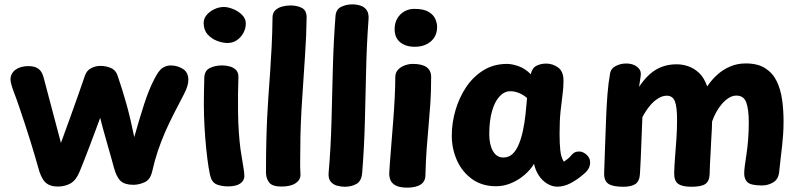

<svg xmlns="http://www.w3.org/2000/svg" viewBox="-20 -845 3667 880"><path d="M28.1 -480Q28.1 -508.3 50.8 -525.2Q73.4 -542 110.1 -542Q139.1 -542 156.1 -529.8Q173 -517.7 180.1 -489L259.3 -190Q283 -254.6 304.1 -313.1Q325.1 -371.6 341.9 -419.4Q358.7 -467.2 369.1 -498Q377.4 -522 397.6 -532.5Q417.8 -543 440.1 -543Q466 -543 488.5 -533.3Q511 -523.6 519.1 -498Q541.4 -433.2 560.2 -365.8Q578.9 -298.4 595.3 -216.4Q618.6 -299.4 640.8 -368.1Q663.1 -436.8 687.8 -483.4Q707.4 -522.3 724.7 -533.7Q742 -545 762.1 -545Q793.6 -545 818.4 -529.1Q843.3 -513.2 843.3 -478.7Q843.3 -466.2 838.6 -450.1Q833.8 -433.9 823.7 -414.4Q798.3 -366 776.7 -323.6Q755 -281.1 736.9 -239.8Q718.9 -198.4 703.9 -154.4Q689 -110.3 677.3 -58.4Q668.7 -21.4 642.8 -9.7Q617 2 591.1 2Q551.7 2 532.6 -15.9Q513.6 -33.9 501.9 -77.7Q498 -92.7 489.3 -123.6Q480.7 -154.4 470.2 -190.6Q459.8 -226.8 451.2 -258.3Q442.6 -289.9 439.1 -305Q431 -282.2 418.4 -248.8Q405.9 -215.3 392.4 -179.5Q378.9 -143.7 366.4 -111.9Q353.9 -80.1 345.1 -58.9Q328.1 -17.6 302.3 -3.8Q276.6 10 245.1 10Q207.2 10 187 -10.2Q166.8 -30.4 154.1 -80.9Q150.4 -94.1 141.6 -124.4Q132.8 -154.8 120.6 -194.4Q108.3 -234.1 94.3 -276.4Q80.3 -318.8 67.2 -357.4Q54.1 -396 43.1 -424Q28.1 -465 28.1 -480Z M916.3 -490.2Q918.1 -522.1 942.6 -533.7Q967.1 -545.2 998.3 -545.2Q1016.3 -545.2 1033.8 -540.3Q1051.3 -535.4 1062.5 -523.3Q1073.7 -511.2 1072.7 -490.2Q1071.4 -456.9 1070.9 -414.6Q1070.4 -372.3 1071.1 -326.9Q1071.7 -281.4 1074.7 -238.8Q1077.7 -196.1 1082.1 -162Q1089.4 -112.6 1094.7 -83.6Q1100 -54.7 1100 -37.7Q1100 -17.7 1081.5 -4.2Q1063 9.3 1023.9 9.3Q1001.8 9.3 979.2 2.6Q956.7 -4.1 947.9 -26.3Q942 -40.4 936.2 -77Q930.3 -113.6 925.2 -163.3Q920.1 -213 917.2 -266.5Q914.3 -320 914.3 -368Q914.3 -399.6 914.8 -421.7Q915.3 -443.9 915.8 -460.2Q916.3 -476.4 916.3 -490.2ZM913.4 -740Q913.4 -759.9 927.2 -776.4Q941 -792.9 962.4 -802.9Q983.9 -813 1006.3 -813Q1024.2 -813 1047.4 -803.9Q1070.7 -794.9 1088.6 -777.7Q1106.6 -760.4 1106.6 -737.1Q1106.6 -715.1 1095.7 -694.6Q1084.8 -674.1 1066.1 -661.1Q1047.3 -648 1023.3 -648Q1000.7 -648 975.2 -657.6Q949.8 -667.1 931.6 -687.4Q913.4 -707.8 913.4 -740Z M1229.1 -765Q1229.1 -786 1241.9 -798.1Q1254.8 -810.2 1273.8 -815.1Q1292.9 -820 1310.9 -820Q1342.7 -820 1364.1 -808.4Q1385.4 -796.9 1385.4 -765Q1384.4 -681.9 1377.9 -588.4Q1371.4 -495 1365.4 -399Q1361.4 -341 1358.9 -281.5Q1356.4 -222 1356.4 -163Q1356.4 -134 1355.8 -107.7Q1355.1 -81.4 1357.1 -46.8Q1358.9 -22.3 1336.1 -6.2Q1313.3 10 1270.2 10Q1227.1 10 1213.1 -9.3Q1199.1 -28.6 1199.1 -54Q1199.1 -131.9 1200.6 -194.4Q1202.1 -257 1204.6 -308.5Q1207.1 -360 1210.1 -402Q1214.1 -459 1218.1 -514.7Q1222.1 -570.4 1225.1 -631.7Q1228.1 -693 1229.1 -765Z M1517.6 -770Q1519.6 -801.9 1543.2 -813.4Q1566.8 -825 1594.4 -825Q1614.2 -825 1632.1 -819.3Q1650 -813.7 1660.8 -798.3Q1671.6 -783 1669 -754Q1660.8 -644 1658.1 -525.5Q1655.4 -407 1652.3 -286.9Q1649.2 -166.9 1639.9 -52Q1636.6 -14.4 1613.2 -1.7Q1589.9 11 1560.4 11Q1541.7 11 1523.8 5.7Q1505.9 0.4 1495.1 -13.3Q1484.3 -27.1 1486.1 -52Q1496.2 -166.9 1499.3 -287.4Q1502.4 -408 1505.5 -530Q1508.6 -652 1517.6 -770Z M1791.8 -491.7Q1791.8 -511.9 1804.1 -525.2Q1816.4 -538.4 1835.1 -545.3Q1853.8 -552.1 1871.8 -552.1Q1914.3 -552.1 1935.2 -537.1Q1956.1 -522 1956.1 -492.4Q1956.1 -424.3 1952.4 -370.7Q1948.8 -317 1944.2 -267.6Q1939.7 -218.1 1935.6 -163.9Q1931.6 -109.8 1929.8 -40.4Q1929 -12.1 1907.1 1.4Q1885.1 15 1847.4 15Q1811.9 15 1793.7 5.2Q1775.6 -4.6 1769.7 -19.3Q1763.9 -34.1 1763.9 -49.1Q1763.9 -58.1 1766.6 -93.1Q1769.2 -128.1 1773.3 -178.8Q1777.3 -229.6 1781.9 -286.9Q1786.4 -344.2 1789.1 -397.9Q1791.8 -451.6 1791.8 -491.7ZM1788.7 -711.2Q1788.7 -739.1 1800.8 -760.1Q1813 -781.1 1833.4 -792.7Q1853.8 -804.3 1878.6 -804.3Q1922.2 -804.3 1944.7 -790.6Q1967.2 -776.8 1975.3 -757.7Q1983.4 -738.6 1983.4 -721.8Q1983.4 -680 1954.8 -655.3Q1926.1 -630.6 1881 -630.6Q1839.7 -630.6 1814.2 -651.3Q1788.7 -672 1788.7 -711.2Z M2050.7 -223Q2050.7 -282 2067.7 -340.1Q2084.7 -398.1 2116.8 -446.1Q2149 -494 2196.1 -523.1Q2243.2 -552.1 2303.7 -552.1Q2326.7 -552.1 2356.7 -541.6Q2386.7 -531.1 2412.7 -504.8Q2419 -533.7 2438.9 -543.6Q2458.9 -553.6 2483.4 -553.6Q2512.9 -553.6 2537.9 -535.7Q2562.9 -517.9 2562.7 -474.3Q2562.7 -444.2 2558.2 -410.9Q2553.7 -377.6 2549.2 -334.8Q2544.7 -292 2544.7 -231Q2544.7 -188.6 2548 -156.2Q2551.3 -123.8 2564.3 -103.8Q2573.3 -110.3 2579.6 -114.9Q2585.9 -119.4 2590.9 -124.7Q2595.9 -130 2601.9 -137Q2609.4 -144.6 2616.4 -147.6Q2623.4 -150.6 2635.1 -150.6Q2651.3 -150.6 2668 -136.3Q2684.7 -122.1 2684.7 -100.4Q2684.7 -86.4 2678.4 -73.8Q2672.2 -61.1 2654.1 -46.1Q2625.8 -21.4 2595.1 -5.4Q2564.3 10.6 2535.1 10.6Q2510.2 10.6 2487.6 -3.3Q2464.9 -17.2 2449.3 -41.1Q2433.7 -65 2427.7 -94Q2410.7 -66 2383.1 -42.6Q2355.6 -19.2 2322.1 -5.3Q2288.7 8.6 2253.7 8.6Q2188.7 8.6 2142.9 -24.8Q2097.2 -58.2 2073.9 -111.1Q2050.7 -164 2050.7 -223ZM2222.4 -232Q2222.2 -183 2239.1 -153.1Q2256 -123.1 2286.6 -123.1Q2311.9 -123.1 2329.1 -139.3Q2346.3 -155.6 2357.9 -183.8Q2369.6 -212 2377 -247.2Q2384.4 -282.4 2388.6 -320.7Q2392.7 -358.9 2395.7 -395.9Q2382.7 -406.9 2370.2 -413.4Q2357.8 -419.9 2345.4 -423.4Q2333.1 -426.9 2319.3 -426.9Q2291.6 -426.9 2269.7 -403.3Q2247.9 -379.8 2235.3 -336.2Q2222.7 -292.6 2222.4 -232Z M2776.4 -509.8Q2780.2 -531 2802.2 -542.5Q2824.1 -554 2850 -554Q2879.3 -554 2898.2 -540.2Q2917.1 -526.3 2917.1 -507.3Q2917.1 -497.3 2914.6 -483.7Q2912.1 -470 2909.1 -447Q2932.1 -481.6 2957.6 -504.4Q2983.1 -527.3 3013.8 -538.8Q3044.6 -550.3 3081.3 -550.3Q3107.8 -550.3 3134.5 -541.3Q3161.2 -532.2 3184.3 -510.6Q3207.3 -488.9 3221.4 -448.9Q3242.1 -480 3268.7 -503.6Q3295.2 -527.1 3327.7 -540.7Q3360.2 -554.3 3398.1 -554.3Q3452.8 -554.3 3487.1 -532.4Q3521.4 -510.6 3539.7 -473.3Q3557.9 -436 3564.6 -388.5Q3571.3 -341 3571.3 -290Q3571.3 -257 3569.4 -229.7Q3567.6 -202.4 3564.6 -175.7Q3561.6 -149 3558.1 -120.3Q3554.6 -91.6 3551.1 -55.9Q3547.3 -22.7 3523.4 -8.8Q3499.6 5 3473.2 5Q3422.2 5 3406.6 -9.2Q3390.9 -23.3 3390.9 -49.6Q3390.9 -64 3393.9 -86.6Q3396.9 -109.2 3401.4 -138.7Q3405.9 -168.2 3408.9 -205.1Q3411.9 -242 3411.9 -285Q3411.9 -343.2 3400.5 -375.1Q3389.1 -406.9 3355.1 -406.9Q3337.8 -406.9 3320.9 -396.6Q3304.1 -386.2 3289.3 -369.3Q3274.4 -352.3 3262.7 -330.9Q3251 -309.6 3243.7 -288Q3243.7 -269 3242.7 -255Q3241.7 -241 3241.2 -228.5Q3240.7 -216 3239.7 -202Q3238.7 -173 3236.9 -145.3Q3235.2 -117.6 3234 -93.1Q3232.8 -68.6 3232.6 -48.1Q3231.8 -14.7 3212.9 -1.8Q3194.1 11 3149.2 11Q3106.9 11 3088.1 -2.6Q3069.2 -16.2 3070 -52.2Q3071 -87.9 3074.1 -126.6Q3077.2 -165.3 3080.2 -208.1Q3083.2 -250.8 3083.2 -296.8Q3083.2 -355.1 3073.1 -380.8Q3063 -406.4 3035.9 -406.4Q3016.1 -406.4 2995.6 -393.4Q2975 -380.4 2956.9 -358.2Q2938.9 -335.9 2924.3 -308Q2922.3 -258 2920.3 -208.3Q2918.3 -158.6 2916.7 -117.1Q2915.1 -75.6 2913.1 -48.1Q2911.3 -14.7 2892.6 -1.8Q2873.9 11 2836.2 11Q2790 11 2769 -2.2Q2748 -15.4 2749 -52.2Q2751.2 -106.7 2753.2 -173.3Q2755.2 -240 2758.2 -309Q2760.2 -361 2764.2 -412.5Q2768.2 -464 2776.4 -509.8Z"/></svg>

Font: Playpen Sans Deva
Style: Regular
Weight: 400
Designer: Pooja Saxena, Gunjan Panchal, Laura Meseguer, Veronika Burian, José Scaglione
Foundry: TypeTogether
Version: Version 2.000